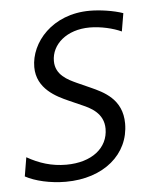

<svg xmlns="http://www.w3.org/2000/svg" viewBox="-45 -593 526 643"><g transform="rotate(-5 217.5 -271.0)"><path d="M150.9 11C278.4 11 365.4 -62.9 365.4 -166.2C365.4 -248.2 303.6 -276.6 259.9 -296.2L216.3 -315.7C187.1 -329.2 146 -348 146 -395.2C146 -451.3 197.8 -496.8 275.2 -496.8C312.1 -496.8 354 -486.9 381.4 -474.1L391.7 -534.8C360.4 -545.8 315 -552.6 280.2 -552.6C153.8 -552.6 78.8 -463.1 78.8 -380.7C78.8 -307.2 144.5 -276.3 183.6 -258.9L226.9 -239.7C253.2 -228.3 298.7 -207.7 298.7 -154.5C298.7 -89.8 243.3 -45.8 157.3 -45.8C108.3 -45.8 66.4 -59.3 25.9 -82.4L15.3 -18.8C47.6 -1.1 98.4 11 150.9 11Z"/></g></svg>

Font: TID UI Light
Style: Italic
Weight: 300
Italic angle: -9.39999°
Designer: The TID Project Authors
Foundry: Bakken & Bæck
Version: Version 1.001;hotconv 1.0.109;makeotfexe 2.5.65596